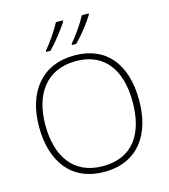

<svg xmlns="http://www.w3.org/2000/svg" viewBox="-136 -1056 1031 1173"><g transform="rotate(-15 379.5 -470.0)"><path d="M535 -943V-950H492C469 -905 421 -836 387 -798V-790H414C457 -833 508 -898 535 -943ZM372 -943V-950H328C305 -905 258 -836 224 -798V-790H251C293 -833 344 -898 372 -943ZM696 -358C696 -588 584 -725 384 -725C175 -725 63 -575 63 -359C63 -142 168 10 379 10C591 10 696 -142 696 -358ZM103 -359C103 -552 195 -689 384 -689C560 -689 655 -567 655 -358C655 -160 569 -26 380 -26C192 -26 103 -163 103 -359Z"/></g></svg>

Font: Noto Sans Georgian ExtraLight
Style: Regular
Weight: 200
Designer: Monotype Design Team, Akaki Razmadze
Foundry: Google LLC
Version: Version 2.005